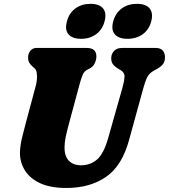

<svg xmlns="http://www.w3.org/2000/svg" viewBox="-20 -944 860 977"><path d="M530.5 -241.5 604 -501Q612.5 -532.5 613.8 -553.2Q615 -574 594 -587L585.5 -592Q562 -606 553.8 -618.2Q545.5 -630.5 546 -649.5Q546.5 -670 560.5 -685Q574.5 -700 602 -700H773Q796.5 -700 808 -687Q819.5 -674 819.5 -654Q819.5 -628.5 807.2 -615Q795 -601.5 774 -590.5L764.5 -585.5Q739 -571.5 728.8 -550.5Q718.5 -529.5 708.5 -492.5L637 -232.5Q601 -99.5 519 -43.5Q437 12.5 318 12.5Q235 12.5 182.5 -12.5Q130 -37.5 105.5 -78.8Q81 -120 81.5 -168Q82.5 -205.5 93.5 -248.8Q104.5 -292 113 -324.5L162.5 -509Q169.5 -537 168 -562Q166.5 -587 158 -594.5L151 -600.5Q135 -614.5 128.8 -625Q122.5 -635.5 123 -654Q123.5 -672.5 135 -686.2Q146.5 -700 166 -700H421.5Q471 -700 470.5 -656Q470 -638 461.5 -620.8Q453 -603.5 434.5 -594.5L425.5 -590Q408.5 -582 400.8 -563.8Q393 -545.5 384.5 -513.5L333.5 -324.5Q320.5 -277 314.5 -248Q308.5 -219 308.5 -196.5Q307.5 -150 330 -126.5Q352.5 -103 392.5 -103Q440 -103 474 -132.5Q508 -162 530.5 -241.5ZM392.5 -746.5Q348 -746.5 328.5 -769.5Q309 -792.5 320.5 -835Q331.5 -877.5 363.5 -901Q395.5 -924.5 440.5 -924.5Q485.5 -924.5 504.5 -901Q523.5 -877.5 512 -835Q501 -793.5 469.2 -770Q437.5 -746.5 392.5 -746.5ZM628.5 -746.5Q584 -746.5 564.2 -769.5Q544.5 -792.5 556 -835Q567.5 -877.5 599.5 -901Q631.5 -924.5 676 -924.5Q722.5 -924.5 741.5 -901Q760.5 -877.5 749.5 -835Q738.5 -793.5 706.5 -770Q674.5 -746.5 628.5 -746.5Z"/></svg>

Font: Fraunces 72pt SuperSoft Black
Style: Italic
Weight: 900
Italic angle: -16°
Version: Version 1.000;[b76b70a41]